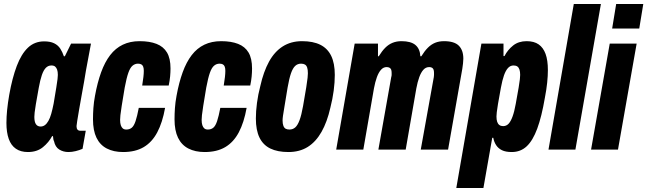

<svg xmlns="http://www.w3.org/2000/svg" viewBox="-20 -745 3223 956"><path d="M119 12Q83 12 59 -4.5Q35 -21 23.5 -53.5Q12 -86 12 -133Q12 -163 15.5 -198Q19 -233 26 -273Q41 -357 63.5 -416.5Q86 -476 119 -507.5Q152 -539 200 -539Q230 -539 249.5 -529.5Q269 -520 280 -503Q291 -486 298 -465H303L334 -528H433L408 -394Q405 -373 399 -340Q393 -307 386.5 -270.5Q380 -234 374 -200Q368 -166 364.5 -143Q361 -120 361 -117Q361 -105 366 -99.5Q371 -94 380 -94H407L391 -4Q375 3 356.5 7.5Q338 12 321 12Q295 12 275 -0.5Q255 -13 249 -42Q246 -47 245.5 -53Q245 -59 244 -66L240 -68Q223 -36 193.5 -12Q164 12 119 12ZM182 -115Q194 -115 203.5 -122Q213 -129 221 -143Q229 -157 235 -178Q241 -199 247 -229Q256 -283 260.5 -310.5Q265 -338 266.5 -351.5Q268 -365 268 -372Q268 -388 264.5 -398Q261 -408 254.5 -413.5Q248 -419 236 -419Q220 -419 208.5 -407.5Q197 -396 188.5 -371.5Q180 -347 173 -308Q163 -254 158.5 -226Q154 -198 152.5 -185Q151 -172 151 -163Q151 -138 159 -126.5Q167 -115 182 -115Z M593 12Q546 12 512 -5.5Q478 -23 460.5 -59Q443 -95 443 -151Q443 -178 445 -207Q447 -236 453 -268Q465 -334 483.5 -385Q502 -436 528.5 -470.5Q555 -505 591.5 -522.5Q628 -540 675 -540Q725 -540 759.5 -526.5Q794 -513 811.5 -483.5Q829 -454 829 -404Q829 -385 827 -364Q825 -343 820 -319H688Q692 -344 694 -361.5Q696 -379 696 -392Q696 -405 693 -413Q690 -421 683.5 -424.5Q677 -428 667 -428Q652 -428 640 -418Q628 -408 619 -382.5Q610 -357 601 -309Q591 -250 586 -218Q581 -186 579.5 -171.5Q578 -157 578 -148Q578 -132 581.5 -121.5Q585 -111 591.5 -105.5Q598 -100 609 -100Q625 -100 636 -109Q647 -118 655 -142Q663 -166 671 -208H802Q789 -135 763 -86Q737 -37 695.5 -12.5Q654 12 593 12Z M999 12Q952 12 918 -5.5Q884 -23 866.5 -59Q849 -95 849 -151Q849 -178 851 -207Q853 -236 859 -268Q871 -334 889.5 -385Q908 -436 934.5 -470.5Q961 -505 997.5 -522.5Q1034 -540 1081 -540Q1131 -540 1165.5 -526.5Q1200 -513 1217.5 -483.5Q1235 -454 1235 -404Q1235 -385 1233 -364Q1231 -343 1226 -319H1094Q1098 -344 1100 -361.5Q1102 -379 1102 -392Q1102 -405 1099 -413Q1096 -421 1089.5 -424.5Q1083 -428 1073 -428Q1058 -428 1046 -418Q1034 -408 1025 -382.5Q1016 -357 1007 -309Q997 -250 992 -218Q987 -186 985.5 -171.5Q984 -157 984 -148Q984 -132 987.5 -121.5Q991 -111 997.5 -105.5Q1004 -100 1015 -100Q1031 -100 1042 -109Q1053 -118 1061 -142Q1069 -166 1077 -208H1208Q1195 -135 1169 -86Q1143 -37 1101.5 -12.5Q1060 12 999 12Z M1416 12Q1362 12 1326 -5.5Q1290 -23 1272 -60Q1254 -97 1254 -155Q1254 -191 1259.5 -232.5Q1265 -274 1276 -316Q1292 -388 1319.5 -438Q1347 -488 1388 -514Q1429 -540 1484 -540Q1539 -540 1575 -522Q1611 -504 1629 -467Q1647 -430 1647 -372Q1647 -335 1641.5 -293.5Q1636 -252 1625 -209Q1609 -138 1581 -88.5Q1553 -39 1512.5 -13.5Q1472 12 1416 12ZM1421 -100Q1438 -100 1450 -110.5Q1462 -121 1471.5 -146.5Q1481 -172 1489 -217Q1500 -279 1505 -311Q1510 -343 1511.5 -357.5Q1513 -372 1513 -380Q1513 -398 1509.5 -408.5Q1506 -419 1498.5 -423.5Q1491 -428 1479 -428Q1462 -428 1450 -417Q1438 -406 1429 -380.5Q1420 -355 1412 -309Q1402 -247 1396.5 -215Q1391 -183 1389 -168.5Q1387 -154 1387 -145Q1387 -129 1391 -118.5Q1395 -108 1402.5 -104Q1410 -100 1421 -100Z M1654 0 1746 -528H1862V-465H1866Q1882 -491 1898.5 -507.5Q1915 -524 1935 -532Q1955 -540 1979 -540Q2026 -540 2048.5 -521Q2071 -502 2073 -465H2078Q2094 -491 2110.5 -507.5Q2127 -524 2146.5 -532Q2166 -540 2191 -540Q2242 -540 2264.5 -517.5Q2287 -495 2287 -453Q2287 -442 2285.5 -429.5Q2284 -417 2282 -403L2211 0H2075L2140 -361Q2141 -367 2141 -372Q2141 -377 2141 -382Q2141 -391 2139 -397.5Q2137 -404 2131.5 -407.5Q2126 -411 2117 -411Q2100 -411 2088 -397.5Q2076 -384 2067.5 -360.5Q2059 -337 2053 -305L2000 0H1864L1928 -361Q1930 -367 1930 -372Q1930 -377 1930 -382Q1930 -391 1928 -397.5Q1926 -404 1920 -407.5Q1914 -411 1905 -411Q1889 -411 1877 -397.5Q1865 -384 1856.5 -360.5Q1848 -337 1842 -305L1789 0Z M2252 191 2377 -528H2487V-466H2492Q2508 -497 2535 -518.5Q2562 -540 2602 -540Q2639 -540 2662 -524Q2685 -508 2696.5 -476.5Q2708 -445 2708 -396Q2708 -368 2704.5 -333.5Q2701 -299 2693 -258Q2677 -164 2655 -104.5Q2633 -45 2602.5 -16.5Q2572 12 2528 12Q2498 12 2479.5 3Q2461 -6 2450.5 -22Q2440 -38 2436 -59H2431L2387 191ZM2485 -117Q2501 -117 2512 -128.5Q2523 -140 2532 -164.5Q2541 -189 2548 -228Q2558 -282 2562.5 -309.5Q2567 -337 2568.5 -350.5Q2570 -364 2570 -372Q2570 -388 2566.5 -398.5Q2563 -409 2556 -414Q2549 -419 2537 -419Q2521 -419 2509.5 -406.5Q2498 -394 2489.5 -370Q2481 -346 2474 -308Q2464 -255 2459.5 -227Q2455 -199 2453.5 -186Q2452 -173 2452 -165Q2452 -149 2455.5 -138.5Q2459 -128 2466.5 -122.5Q2474 -117 2485 -117Z M2711 0 2837 -725H2972L2845 0Z M3028 -603 3048 -725H3183L3163 -603ZM2923 0 3016 -528H3150L3057 0Z"/></svg>

Font: Archivo ExtraCondensed ExtraBold
Style: Italic
Weight: 800
Width: 2
Italic angle: -10°
Designer: Hector Gatti
Foundry: Omnibus-Type
Version: Version 2.001